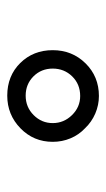

<svg xmlns="http://www.w3.org/2000/svg" viewBox="101 -757 298 540"><g transform="rotate(90 250.0 -487.0)"><path d="M250 -616.2Q275.4 -616.2 299.3 -606Q323.2 -595.7 340.8 -577.1Q359.4 -559.6 369.1 -536.1Q378.9 -512.7 378.9 -486.3Q378.9 -432.6 340.8 -395.5Q302.7 -358.4 249 -358.4Q193.4 -358.4 157.2 -395Q121.1 -431.6 121.1 -486.3Q121.1 -541 158.2 -578.6Q195.3 -616.2 250 -616.2ZM250 -563.5Q216.8 -563.5 194.8 -541Q172.9 -518.6 172.9 -486.3Q172.9 -454.1 194.8 -432.1Q216.8 -410.2 249 -410.2Q281.2 -410.2 303.7 -432.6Q326.2 -455.1 326.2 -486.3Q326.2 -517.6 303.7 -540.5Q281.2 -563.5 250 -563.5Z"/></g></svg>

Font: BabelStone Shapes
Style: Regular
Weight: 400
Designer: Andrew West
Foundry: BabelStone
Version: Version 15.0.0 September 13, 2022